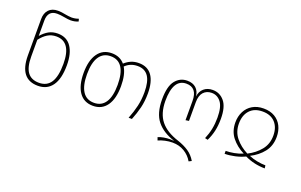

<svg xmlns="http://www.w3.org/2000/svg" viewBox="-104 -1198 2911 1856"><g transform="rotate(20 1351.0 -270.5)"><path d="M490 -273Q490 -133 439 -61.5Q388 10 293 10Q105 10 103 -230V-608Q103 -668 136 -703.5Q169 -739 230 -739Q265 -739 313 -729Q320 -728 339 -725Q358 -722 373 -722Q410 -722 445 -735L452 -709Q416 -693 373 -693Q349 -693 307 -701Q263 -709 232 -709Q184 -709 160.5 -682Q137 -655 137 -605V-446Q173 -487 212.5 -509Q252 -531 304 -531Q396 -531 443 -462.5Q490 -394 490 -273ZM454 -273Q454 -500 300 -500Q250 -500 210.5 -475.5Q171 -451 137 -406V-235Q137 -125 175.5 -73Q214 -21 293 -21Q374 -21 414 -82.5Q454 -144 454 -273Z M1319 -284Q1319 -203 1302.5 -136Q1286 -69 1258 0H1224Q1253 -73 1268.5 -140.5Q1284 -208 1284 -284Q1284 -393 1247.5 -446.5Q1211 -500 1137 -500Q1061 -500 1010 -449Q1051 -381 1051 -262Q1051 -132 1001 -61Q951 10 859 10Q766 10 716.5 -60.5Q667 -131 667 -259Q667 -388 717.5 -459.5Q768 -531 860 -531Q944 -531 993 -473Q1024 -501 1059 -516Q1094 -531 1138 -531Q1228 -531 1273.5 -467.5Q1319 -404 1319 -284ZM1016 -262Q1016 -380 977 -440Q938 -500 860 -500Q783 -500 742.5 -439Q702 -378 702 -259Q702 -143 741.5 -82Q781 -21 859 -21Q936 -21 976 -82Q1016 -143 1016 -262Z M2066 -295Q2066 -226 2053.5 -170Q2041 -114 2015 -61L1986 -68Q2009 -122 2020 -176.5Q2031 -231 2031 -294Q2031 -405 1993.5 -453Q1956 -501 1898 -501Q1846 -501 1814.5 -466.5Q1783 -432 1783 -363V-171L1749 -166V-364Q1749 -501 1637 -501Q1502 -501 1502 -274Q1503 -145 1563.5 -70Q1624 5 1749 45Q1815 67 1862.5 99Q1910 131 1941 184L1913 198Q1882 144 1828.5 112Q1775 80 1707 80Q1669 80 1630.5 88.5Q1592 97 1562 111L1551 80Q1606 58 1676 58Q1702 58 1715 60Q1593 21 1530 -57Q1467 -135 1467 -279Q1467 -413 1514.5 -472Q1562 -531 1636 -531Q1693 -531 1726.5 -500.5Q1760 -470 1766 -416Q1772 -469 1807.5 -500Q1843 -531 1898 -531Q1971 -531 2018.5 -474Q2066 -417 2066 -295Z M2422 -531Q2489 -531 2536.5 -503Q2584 -475 2608.5 -426Q2633 -377 2633 -315Q2633 -223 2582.5 -159Q2532 -95 2452 -55Q2493 -37 2539.5 -28.5Q2586 -20 2624 -20L2628 10Q2574 10 2521 -2Q2468 -14 2421 -37Q2376 -15 2320 -2.5Q2264 10 2215 10V-20Q2253 -20 2300 -28.5Q2347 -37 2388 -55Q2309 -95 2259 -158Q2209 -221 2209 -312Q2209 -374 2234.5 -424Q2260 -474 2308 -502.5Q2356 -531 2422 -531ZM2421 -67Q2498 -106 2548 -167.5Q2598 -229 2598 -315Q2598 -400 2552 -450Q2506 -500 2422 -500Q2338 -500 2291.5 -449.5Q2245 -399 2245 -312Q2245 -228 2294.5 -167Q2344 -106 2421 -67Z"/></g></svg>

Font: FiraGO UltraLight
Style: Regular
Weight: 200
Designer: bBox Type
Foundry: bBox Type GmbH
Version: Version 1.001